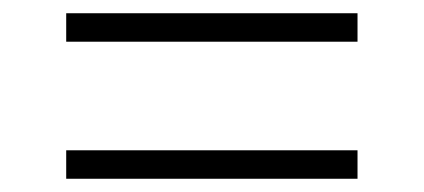

<svg xmlns="http://www.w3.org/2000/svg" viewBox="-20 -442 640 290"><path d="M80 -379H520V-422H80ZM80 -172H520V-215H80Z"/></svg>

Font: Kreadon Extra Light
Style: Regular
Weight: 200
Designer: kohakuno
Foundry: StudioGnu
Version: Version 1.000;Glyphs 3.1.2 (3151)